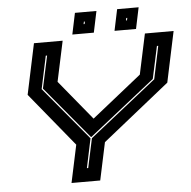

<svg xmlns="http://www.w3.org/2000/svg" viewBox="-56 -887 936 943"><g transform="rotate(-5 411.5 -415.5)"><path d="M258.5 0 298 -185.5 81.5 -450 134.5 -700H276L233.5 -501L394 -305.5L639 -501L681.5 -700H823L770 -450L439.5 -185.5L400 0ZM340 -66H346.5L377.5 -210.5L707.5 -472L741.5 -634H735L700.5 -474L375 -216.5H373.5L159 -474L193.5 -634H187L152.5 -472L370.5 -210.5ZM534 -726 556 -831H662L640 -726ZM326 -726 348 -831H454L432 -726ZM385.5 -772H390.5L393 -784H388ZM594.5 -772H599.5L602 -784H597Z"/></g></svg>

Font: Tourney Expanded ExtraBold
Style: Italic
Weight: 800
Width: 7
Italic angle: -12°
Designer: Tyler Finck
Foundry: Etcetera Type Co
Version: Version 1.010; ttfautohint (v1.8.3)